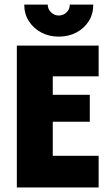

<svg xmlns="http://www.w3.org/2000/svg" viewBox="-20 -826 488 846"><path d="M54.2 0V-625H414.6V-489.6H212.5V-408.3H375.7V-289.6H212.5V-139.6H414.6V0ZM238.9 -664.6Q196.5 -664.6 162.2 -682.6Q127.8 -700.7 107.3 -732.6Q86.8 -764.6 86.8 -805.6H190.3Q190.3 -786.1 204.9 -771.9Q219.4 -757.6 238.9 -757.6Q259 -757.6 273.3 -771.5Q287.5 -785.4 287.5 -805.6H391Q391 -763.9 370.8 -732.3Q350.7 -700.7 316.3 -682.6Q281.9 -664.6 238.9 -664.6Z"/></svg>

Font: Afacad Flux ExtraBold
Style: Regular
Weight: 800
Designer: Kristian Moeller
Foundry: Dicotype
Version: Version 1.100